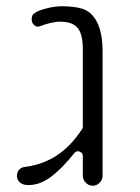

<svg xmlns="http://www.w3.org/2000/svg" viewBox="-20 -601 447 612"><path d="M171 -532Q158 -532 139.5 -527.5Q121 -523 106 -517Q102 -516 100 -516Q94 -516 87.5 -522.5Q81 -529 81 -540Q81 -551 87 -557Q91 -560 93.5 -561Q96 -562 96 -563Q110 -570 133.5 -575.5Q157 -581 175 -581Q177 -581 179 -581Q216 -581 243 -573Q260 -567 272 -555Q307 -520 307 -437V-41Q307 -28 297.5 -18.5Q288 -9 275.5 -9Q263 -9 253.5 -18.5Q244 -28 244 -41V-104Q244 -109 241 -113Q239 -115 235 -117Q231 -119 229 -119Q222 -119 217 -113Q178 -64 142 -37Q107 -11 70 -11Q53 -11 43.5 -19.5Q34 -28 34 -40Q34 -52 41 -60Q48 -68 60 -69Q116 -76 161 -105.5Q206 -135 242 -190Q244 -194 244 -198V-444Q244 -493 227 -512.5Q210 -532 171 -532Z"/></svg>

Font: Kurewa Gothic CJK TC Regular
Style: Regular
Weight: 400
Designer: Max Yao
Foundry: Max-Everyday
Version: Version 1.071; ttfautohint (v1.8.3)